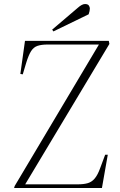

<svg xmlns="http://www.w3.org/2000/svg" viewBox="-20 -933 594 953"><path d="M523 -715 105 -18H364Q396 -18 416 -24Q436 -30 450.5 -47.5Q465 -65 477 -98L502 -165H515L486 0H50L53 -10L471 -712H216Q186 -712 166.5 -705.5Q147 -699 134.5 -679.5Q122 -660 110 -621L93 -564L81 -566L104 -730H520ZM367 -895Q376 -903 385 -908Q394 -913 402 -913Q416 -913 421 -905.5Q426 -898 426 -891Q426 -886 424.5 -878Q423 -870 420 -862L245 -777L239 -786Z"/></svg>

Font: Display Extralight
Style: Italic
Weight: 200
Italic angle: -2°
Designer: Latin by Veronika Burian and Jose Scaglione. Greek by Irene Vlachou. Cyrillic by Vera Evstafieva
Foundry: TypeTogether
Version: Version 3.002